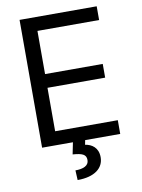

<svg xmlns="http://www.w3.org/2000/svg" viewBox="-100 -795 798 1076"><g transform="rotate(-10 299.0 -257.0)"><path d="M88.1 0H263.5L250 66.8C304 71 326.7 79.5 326.7 112.2C326.7 144.9 294 157.7 250 157.7L252.8 213.1C350.9 213.1 402 170.5 402 109.4C402 54 365.1 31.2 328.1 25.6L333.1 0H532.7V-78.1H176.1V-325.3H504.3V-403.4H176.1V-649.1H527V-727.3H88.1Z"/></g></svg>

Font: Karasuma Gothic
Style: Regular
Weight: 400
Designer: Rasmus Andersson, Ryoko Nishizuka
Foundry: Genbu
Version: Version 1.00